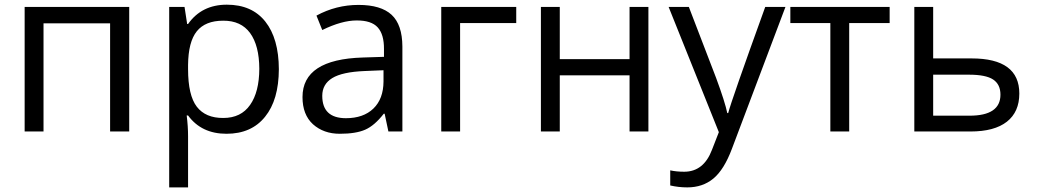

<svg xmlns="http://www.w3.org/2000/svg" viewBox="-20 -565 4455 825"><path d="M167 0H85.9V-535.2H535.2V0H453.1V-464.8H167Z M939 -476.1Q862.3 -476.1 825.7 -430.7Q789.1 -385.3 788.1 -286.1V-268.1Q788.1 -155.3 825.7 -106.4Q863.3 -57.6 939.5 -58.1Q1015.6 -58.1 1054.7 -114.3Q1093.8 -169.9 1094.2 -269.5Q1093.8 -369.1 1054.7 -422.9Q1015.6 -476.6 939 -476.1ZM1178.2 -267.6Q1177.7 -135.7 1119.1 -63.5Q1060.5 9.8 953.1 9.8Q845.7 9.8 788.1 -68.8H782.2Q788.1 -22 788.1 20V240.2H707V-535.2H772.9L784.2 -461.9H788.1Q846.7 -544.9 954.6 -544.9Q1062.5 -544.9 1120.1 -472.2Q1177.7 -399.4 1178.2 -267.6Z M1465.8 -57.1Q1541.5 -57.1 1584.5 -98.6Q1627.4 -140.1 1627.9 -214.8V-263.2L1546.9 -259.8Q1450.7 -255.9 1407.7 -229.5Q1364.7 -203.1 1364.7 -153.3Q1364.7 -57.6 1465.8 -57.1ZM1709 -365.2V0H1648.9L1632.8 -76.2H1628.9Q1589.4 -25.4 1549.3 -7.8Q1509.3 9.8 1439.9 9.8Q1370.6 9.8 1324.7 -31.2Q1279.8 -72.3 1279.8 -147.9Q1279.8 -310.1 1539.1 -317.9L1629.9 -320.8V-354Q1630.4 -417 1603 -447.3Q1575.7 -477.5 1512.2 -477.1Q1448.7 -477.1 1364.7 -436L1339.8 -498Q1424.3 -543.9 1520.5 -543.9Q1616.7 -543.9 1662.6 -501.5Q1708.5 -459 1709 -365.2Z M2198.2 -465.8H1957V0H1876V-535.2H2198.2Z M2385.3 -535.2V-311H2685.1V-535.2H2766.1V0H2685.1V-241.2H2385.3V0H2304.2V-535.2Z M2933.1 240.2Q2896 240.2 2859.9 231.9V167Q2886.7 172.9 2919.9 172.9Q3003.4 172.9 3039.1 79.1L3068.8 2.9L2853 -535.2H2939.9L3057.1 -230Q3095.7 -125.5 3105 -79.1H3108.9Q3122.6 -132.8 3268.1 -535.2H3355L3125 74.2Q3091.3 164.1 3045.4 202.1Q2999.5 240.2 2933.1 240.2Z M3802.7 -465.8H3628.9V0H3547.9V-465.8H3376V-535.2H3802.7Z M4146 -67.9Q4278.8 -67.9 4278.8 -158.2Q4278.8 -202.6 4247.3 -223.4Q4215.8 -244.1 4143.6 -244.1H3989.7V-67.9ZM3989.7 -314H4154.8Q4359.9 -314 4359.9 -163.1Q4359.9 -84 4306.4 -42Q4252.9 0 4149.9 0H3908.7V-535.2H3989.7Z"/></svg>

Font: OpenSans
Style: Regular
Weight: 400
Foundry: Ascender Corporation
Version: Version 1.10